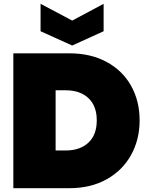

<svg xmlns="http://www.w3.org/2000/svg" viewBox="-20 -988 762 1008"><path d="M713 -356Q713 -255 668 -174Q623 -93 539.5 -46.5Q456 0 345 0H50V-708H345Q456 -708 539.5 -663Q623 -618 668 -538Q713 -458 713 -356ZM488 -356Q488 -432 444 -473Q400 -514 325 -514H272V-198H325Q400 -198 444 -239Q488 -280 488 -356ZM524 -824 359 -749 193 -824V-968L359 -880L524 -968Z"/></svg>

Font: Poppins Black A&M
Style: Regular
Weight: 900
Designer: Ninad Kale (Devanagari), Jonny Pinhorn (Latin)
Foundry: Indian Type Foundry
Version: 4.004